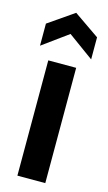

<svg xmlns="http://www.w3.org/2000/svg" viewBox="-118 -758 447 798"><g transform="rotate(15 106.0 -358.5)"><path d="M45 0V-496H165V0ZM-4 -546V-641L106 -717L216 -641V-546L106 -626Z"/></g></svg>

Font: Host Grotesk SemiBold
Style: Regular
Weight: 600
Designer: Doukan Karapınar
Foundry: Element Type
Version: Version 1.003